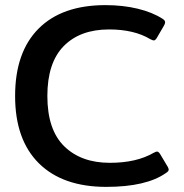

<svg xmlns="http://www.w3.org/2000/svg" viewBox="-20 -715 717 750"><path d="M39 -340Q39 -511 130.5 -603Q222 -695 392 -695Q460 -695 518 -681Q576 -667 616 -641Q625 -635 625 -628Q625 -622 620 -614L592 -566Q586 -557 581 -557Q577 -557 567 -562Q504 -600 406 -600Q293 -600 229 -535Q165 -470 165 -340Q165 -208 231 -143.5Q297 -79 409 -79Q513 -79 580 -118Q590 -123 593 -123Q599 -123 605 -114L636 -62Q639 -56 639 -52Q639 -46 628 -39Q551 15 395 15Q225 15 132 -77Q39 -169 39 -340Z"/></svg>

Font: Mitr
Style: Regular
Weight: 400
Designer: Thanarat Vachiruckul
Foundry: Cadson Demak
Version: Version 1.003